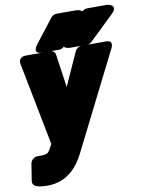

<svg xmlns="http://www.w3.org/2000/svg" viewBox="-121 -863 903 1188"><g transform="rotate(-10 330.5 -269.0)"><path d="M81 250C202 250 271 169 310 91L615 -516C643 -571 588 -566 588 -566H437C421 -566 403 -555 396 -539L302 -331L272 -539C270 -554 258 -566 241 -566H89C31 -566 46 -516 46 -516L147 0L132 27C118 51 114 60 70 60H49C33 60 9 74 5 97L-12 204C-19 246 42 250 81 250ZM509 -788C499 -788 486 -782 477 -772L344 -625C291 -566 365 -566 365 -566H471C481 -566 492 -570 500 -578L653 -725C711 -781 635 -788 635 -788ZM318 -788C305 -788 292 -781 283 -770L169 -623C122 -562 193 -566 193 -566H296C306 -566 319 -570 328 -580L463 -727C517 -786 442 -788 442 -788Z"/></g></svg>

Font: Asimov Print
Style: EIt
Weight: 500
Designer: Google
Version: Version 2.000980; 2014